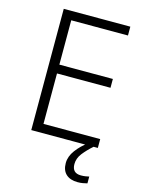

<svg xmlns="http://www.w3.org/2000/svg" viewBox="-136 -794 824 1092"><g transform="rotate(15 276.5 -248.0)"><path d="M492 0H100V-714H492V-662H158V-401H473V-349H158V-52H492ZM387 123Q387 176 439 176Q454 176 466 174Q478 172 487 170V210Q475 213 461.5 215.5Q448 218 431 218Q387 218 362.5 195.5Q338 173 338 130Q338 91 365.5 54Q393 17 434 -13L467 0Q433 30 410 59.5Q387 89 387 123Z"/></g></svg>

Font: Noto Sans Lao Light
Style: Regular
Weight: 300
Designer: Monotype Design Team
Foundry: Monotype Imaging Inc.
Version: Version 2.003; ttfautohint (v1.8.4.7-5d5b)